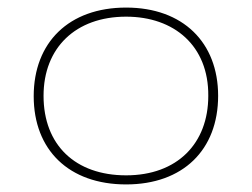

<svg xmlns="http://www.w3.org/2000/svg" viewBox="-20 -479 665 507"><path d="M313 8C463 8 556 -83 556 -226C556 -367 463 -459 313 -459C162 -459 69 -367 69 -225C69 -83 162 8 313 8ZM313 -16C179 -16 95 -96 95 -226C95 -353 180 -435 313 -435C440 -435 531 -358 530 -226C530 -100 448 -16 313 -16Z"/></svg>

Font: Inconsolata Expanded ExtraLight
Style: Regular
Weight: 200
Width: 7
Monospace: yes
Designer: Raph Levien, Cyreal, Brenton Simpson
Foundry: Raph Levien, Cyreal, Google
Version: Version 3.100